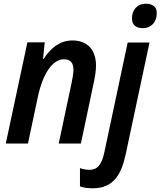

<svg xmlns="http://www.w3.org/2000/svg" viewBox="-20 -770 861 1030"><path d="M746 -619C792 -619 821 -652 821 -700C821 -735 797 -750 763 -750C714 -750 688 -715 688 -671C688 -635 711 -619 746 -619ZM11 0H130L183 -250C210 -376 262 -452 323 -452C357 -452 374 -433 374 -397C374 -378 370 -353 364 -325L295 0H414L483 -327C490 -359 495 -392 495 -418C495 -506 446 -553 368 -553C300 -553 250 -510 214 -454H211L220 -543H127ZM479 240C588 240 631 166 654 59L782 -542H665L540 46C526 114 502 141 461 141C444 141 425 138 409 132V230C427 237 453 240 479 240Z"/></svg>

Font: Noto Sans SemiCondensed SemiBold
Style: Italic
Weight: 600
Width: 4
Italic angle: -12°
Designer: Monotype Design Team
Foundry: Monotype Imaging Inc.
Version: Version 2.013